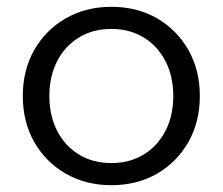

<svg xmlns="http://www.w3.org/2000/svg" viewBox="-20 -528 654 564"><path d="M307 16Q232 16 173 -18Q114 -52 80.5 -111Q47 -170 47 -246Q47 -322 80.5 -381Q114 -440 173 -474Q232 -508 307 -508Q383 -508 441.5 -474Q500 -440 533.5 -381Q567 -322 567 -246Q567 -170 533.5 -111Q500 -52 441.5 -18Q383 16 307 16ZM307 -49Q361 -49 402 -74Q443 -99 466 -143.5Q489 -188 489 -246Q489 -304 466 -348.5Q443 -393 402 -418Q361 -443 307 -443Q253 -443 212 -418Q171 -393 148 -348.5Q125 -304 125 -246Q125 -188 148 -143.5Q171 -99 212 -74Q253 -49 307 -49Z"/></svg>

Font: Wix Madefor Display
Style: Regular
Weight: 400
Designer: Dalton Maag Ltd
Foundry: Dalton Maag Ltd
Version: Version 3.100